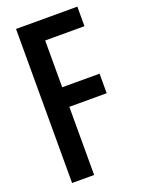

<svg xmlns="http://www.w3.org/2000/svg" viewBox="-151 -869 694 937"><g transform="rotate(-20 196.5 -400.0)"><path d="M55.5 0V-800H374V-698.5H170V-455.5H364V-354H170V0Z"/></g></svg>

Font: Big Shoulders Text Thin
Style: Bold
Weight: 700
Version: Version 2.002